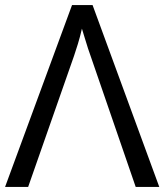

<svg xmlns="http://www.w3.org/2000/svg" viewBox="-20 -737 649 757"><path d="M0 0 264 -717H345L608 0H515L337 -517Q334 -525 327 -546Q320 -567 313.5 -589.5Q307 -612 303 -624Q296 -593 287 -563.5Q278 -534 272 -517L91 0Z"/></svg>

Font: Noto Sans Historical
Style: Regular
Weight: 400
Designer: Monotype Design Team
Foundry: Monotype Imaging Inc.
Version: Version 2.013; ttfautohint (v1.8.4.7-5d5b)